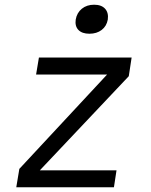

<svg xmlns="http://www.w3.org/2000/svg" viewBox="-20 -794 640 814"><path d="M49 0 62 -78 434 -478H133L145 -550H538L526 -471L149 -72H474L463 0ZM359 -651Q328 -651 312.5 -667Q297 -683 301 -711Q306 -740 327 -757Q348 -774 379 -774Q410 -774 425.5 -757Q441 -740 437 -711Q432 -683 411 -667Q390 -651 359 -651Z"/></svg>

Font: JetBrains Mono NL Light
Style: Italic
Weight: 300
Italic angle: -9°
Designer: Philipp Nurullin, Konstantin Bulenkov
Foundry: JetBrains
Version: Version 2.304; ttfautohint (v1.8.4.7-5d5b)